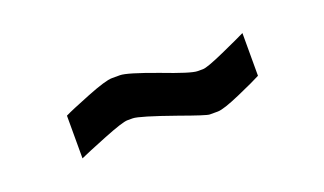

<svg xmlns="http://www.w3.org/2000/svg" viewBox="-31 -490 571 338"><g transform="rotate(-20 255.0 -321.5)"><path d="M182 -381H197Q210 -381 264 -361Q316 -341 328 -341H338Q346 -341 379.5 -356Q413 -371 425 -377V-297Q414 -291 381 -276.5Q348 -262 337 -262H322Q316 -262 269 -279Q204 -302 192 -302H182Q173 -302 135.5 -287Q98 -272 85 -266V-346Q97 -352 133.5 -366.5Q170 -381 182 -381Z"/></g></svg>

Font: Share Tech
Style: Regular
Weight: 400
Designer: Ralph du Carrois
Foundry: Carrois Type Design
Version: Version 1.100